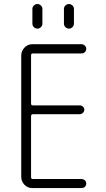

<svg xmlns="http://www.w3.org/2000/svg" viewBox="-20 -955 540 975"><path d="M304.7 -910.2Q304.7 -919.9 312.5 -927.2Q320.3 -934.6 330.1 -934.6Q339.8 -934.6 347.7 -927.2Q355.5 -919.9 355.5 -910.2V-835Q355.5 -824.2 347.7 -816.9Q339.8 -809.6 330.1 -809.6Q320.3 -809.6 312.5 -816.9Q304.7 -824.2 304.7 -835ZM144.5 -910.2Q144.5 -919.9 152.3 -927.2Q160.2 -934.6 169.9 -934.6Q179.7 -934.6 187.5 -927.2Q195.3 -919.9 195.3 -910.2V-835Q195.3 -824.2 187.5 -816.9Q179.7 -809.6 169.9 -809.6Q160.2 -809.6 152.3 -816.9Q144.5 -824.2 144.5 -835ZM143.6 0Q120.1 0 104 -17.1Q87.9 -34.2 87.9 -56.6V-672.9Q87.9 -696.3 104.5 -713.4Q121.1 -730.5 143.6 -730.5H393.6Q403.3 -730.5 410.6 -723.6Q418 -716.8 418 -707Q418 -697.3 411.1 -690.4Q404.3 -683.6 393.6 -683.6H147.5Q138.7 -683.6 137.7 -675.8V-428.7Q137.7 -419.9 147.5 -419.9H384.8Q393.6 -419.9 400.9 -413.6Q408.2 -407.2 408.2 -397.9Q408.2 -388.7 400.9 -381.8Q393.6 -375 384.8 -375H147.5Q138.7 -375 137.7 -366.2V-54.7Q137.7 -45.9 147.5 -45.9H393.6Q403.3 -45.9 410.6 -39.6Q418 -33.2 418 -22.9Q418 -12.7 411.1 -6.3Q404.3 0 393.6 0Z"/></svg>

Font: Rounded Mgen+ 1m light
Style: Regular
Weight: 200
Designer: [Source Han Sans]
Ryoko NISHIZUKA  (kana & ideographs); Paul D. Hunt (Latin, Greek & Cyrillic); Wenlong ZHANG  (bopomofo
Version: Version 1.059.20150602